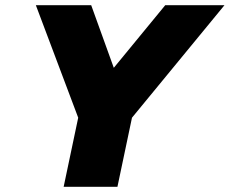

<svg xmlns="http://www.w3.org/2000/svg" viewBox="-20 -719 884 739"><path d="M281 -266 118 -699H331L418 -458L616 -699H844L488 -266L432 0H225Z"/></svg>

Font: Prompt ExtraBold
Style: Italic
Weight: 800
Italic angle: -12°
Designer: Katatrad Team
Foundry: CadsonDemak
Version: Version 1.001